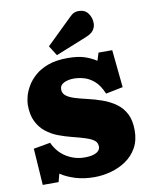

<svg xmlns="http://www.w3.org/2000/svg" viewBox="-104 -1055 909 1146"><g transform="rotate(-10 350.5 -482.5)"><path d="M374 14Q311 14 258.5 -2.5Q206 -19 171 -43L158 6H62L47 -216L149 -234Q160 -209 178 -186.5Q196 -164 220.5 -147.5Q245 -131 274.5 -121.5Q304 -112 337 -112Q370 -112 391 -118.5Q412 -125 422 -136Q432 -147 432 -161Q432 -184 416 -197.5Q400 -211 367 -222Q334 -233 282 -246Q242 -256 202.5 -271Q163 -286 130 -312Q97 -338 77 -378.5Q57 -419 57 -479Q57 -500 64.5 -529.5Q72 -559 90.5 -591Q109 -623 141 -651Q173 -679 221.5 -696.5Q270 -714 339 -714Q398 -714 437 -702Q476 -690 512 -667L527 -714H610L633 -486L529 -465Q507 -518 476.5 -544Q446 -570 413.5 -578.5Q381 -587 354 -587Q320 -587 294.5 -574.5Q269 -562 269 -536Q269 -512 287.5 -497.5Q306 -483 337.5 -473Q369 -463 409 -454Q458 -443 502.5 -427Q547 -411 582.5 -385.5Q618 -360 638.5 -320Q659 -280 659 -220Q659 -159 634 -114.5Q609 -70 567 -41.5Q525 -13 474.5 0.5Q424 14 374 14ZM280 -742 242 -802 397 -953Q414 -970 426.5 -974.5Q439 -979 452 -979Q490 -979 509.5 -952.5Q529 -926 529 -892Q529 -869 515.5 -850Q502 -831 466 -817Z"/></g></svg>

Font: Literata Variable Black
Style: Regular
Weight: 900
Designer: Latin by Veronika Burian and Jose Scaglione. Greek by Irene Vlachou. Cyrillic by Vera Evstafieva.
Foundry: TypeTogether
Version: Version 3.021